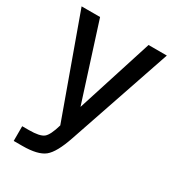

<svg xmlns="http://www.w3.org/2000/svg" viewBox="-163 -586 754 837"><g transform="rotate(30 214.5 -167.0)"><path d="M37 161V87H71Q125 87 144 72Q163 57 179 1L0 -495H93L215 -113L337 -495H429L253 22Q224 108 191 134.5Q158 161 80 161Z"/></g></svg>

Font: Atkinson Hyperlegible Pro
Style: Regular
Weight: 400
Designer: Elliott Scott, Megan Eiswerth, Linus Boman, Theodore Petrosky, Jacob Perez
Foundry: Braille Institute
Version: Version 1.5.1